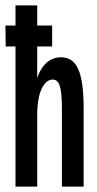

<svg xmlns="http://www.w3.org/2000/svg" viewBox="-24 -687 357 707"><path d="M33 0H113V-264C113 -350 139 -394 170 -394C194 -394 204 -368 204 -285V0H284V-287C284 -427 257 -476 200 -476C163 -476 131 -452 113 -400V-516H168V-593H113V-667H33V-593H-4L-3 -516H33Z"/></svg>

Font: Inconsolata ExtraCondensed
Style: Bold
Weight: 700
Width: 2
Monospace: yes
Designer: Raph Levien, Cyreal, Brenton Simpson
Foundry: Raph Levien, Cyreal, Google
Version: Version 3.100